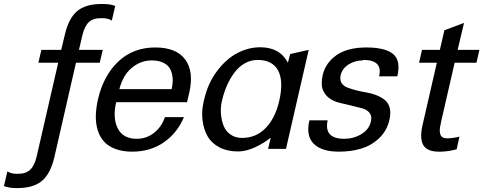

<svg xmlns="http://www.w3.org/2000/svg" viewBox="-84 -752 2442 970"><path d="M243.2 -575.2Q262.7 -659.7 305.7 -695.8Q348.6 -731.9 429.2 -731.9H435.1Q472.2 -731.9 498 -722.2L481 -647.9Q461.9 -660.2 434.1 -660.2H424.8Q385.3 -660.2 364 -639.4Q342.8 -618.7 332 -573.2L314.9 -500H435.1L419.9 -435.1H299.8L190.9 41Q171.4 125.5 127.9 161.9Q84.5 198.2 3.9 198.2H-2Q-37.1 198.2 -64 188L-46.9 113.8Q-27.8 126 -1 126H7.8Q47.4 126 68.8 105.2Q90.3 84.5 101.1 39.1L210 -435.1H109.9L125 -500H225.1Z M502.9 -235.8Q484.4 -155.8 511 -103.3Q537.6 -50.8 606.9 -50.8Q656.7 -50.8 695.1 -81.5Q733.4 -112.3 749 -160.2H845.2Q811.5 -79.6 743.4 -32.7Q675.3 14.2 584 14.2Q535.6 14.2 499.5 0.7Q463.4 -12.7 441.9 -36.4Q420.4 -60.1 409.9 -93.5Q399.4 -127 400.1 -166.3Q400.9 -205.6 411.1 -251Q439 -370.6 513.9 -441.4Q588.9 -512.2 700.2 -512.2Q807.6 -512.2 852.1 -450.9Q896.5 -389.6 872.1 -283.2L860.8 -235.8ZM783.2 -301.8Q787.6 -321.3 788.6 -340.1Q789.6 -358.9 784.9 -378.7Q780.3 -398.4 769.3 -413.1Q758.3 -427.7 736.1 -437.3Q713.9 -446.8 683.1 -446.8Q627 -446.8 582 -409.4Q537.1 -372.1 519 -301.8Z M1038.6 -248Q1029.3 -211.9 1032.2 -177.2Q1035.2 -142.6 1046.1 -115.5Q1057.1 -88.4 1081.3 -71.8Q1105.5 -55.2 1138.7 -55.2Q1210 -55.2 1258.3 -105.2Q1306.6 -155.3 1326.7 -242.2Q1349.6 -342.3 1321 -395.8Q1292.5 -449.2 1217.8 -449.2Q1182.6 -449.2 1152.3 -431.9Q1122.1 -414.6 1100.1 -385Q1078.1 -355.5 1063 -321Q1047.9 -286.6 1038.6 -248ZM1360.8 0H1270.5L1283.7 -57.1Q1253.9 -31.2 1206.8 -9Q1159.7 13.2 1118.7 13.2Q1064.9 13.2 1025.1 -7.3Q985.4 -27.8 965.1 -63Q944.8 -98.1 939 -145.5Q933.1 -192.9 946.8 -247.1Q965.8 -330.6 1012 -392.3Q1058.1 -454.1 1114.5 -483.6Q1170.9 -513.2 1230.5 -513.2Q1329.6 -513.2 1370.6 -435.1L1381.8 -479L1475.6 -500Z M1752 -449.2 1748 -446.8Q1710 -446.8 1677.7 -426.8Q1645.5 -406.7 1637.2 -373Q1631.8 -349.6 1641.1 -333.7Q1650.4 -317.9 1669.7 -310.3Q1689 -302.7 1714.1 -296.1Q1739.3 -289.6 1766.1 -285.2Q1793 -280.8 1817.6 -271Q1842.3 -261.2 1860.1 -247.1Q1877.9 -232.9 1884.8 -207.5Q1891.6 -182.1 1883.3 -146Q1870.6 -90.8 1831.3 -53.7Q1792 -16.6 1741 -1.2Q1689.9 14.2 1627.9 14.2Q1542 14.2 1501.5 -25.1Q1460.9 -64.5 1479 -144H1571.3Q1551.3 -50.8 1655.3 -50.8Q1702.1 -50.8 1741.5 -74.2Q1780.8 -97.7 1790 -139.2Q1795.9 -165 1783.2 -181.4Q1770.5 -197.8 1746.1 -204.6Q1721.7 -211.4 1691.2 -218.5Q1660.6 -225.6 1631.1 -232.7Q1601.6 -239.7 1578.6 -256.8Q1555.7 -273.9 1546.1 -300.5Q1536.6 -327.1 1546.4 -373Q1561 -435.1 1616.5 -473.6Q1671.9 -512.2 1767.1 -512.2Q1861.3 -512.2 1901.6 -479.5Q1941.9 -446.8 1923.3 -366.2H1831.1Q1851.1 -449.2 1752 -449.2Z M2143.1 -130.9V-127.9Q2133.8 -94.2 2140.4 -73.7Q2147 -53.2 2173.8 -53.2H2180.2Q2211.4 -54.7 2237.3 -62L2223.1 2Q2187 12.7 2145 14.2H2133.3Q2070.8 14.2 2052.7 -22.2Q2034.7 -58.6 2053.2 -130.9L2123 -435.1H2033.2L2047.9 -500H2138.2L2161.1 -599.1L2260.3 -636.2L2228 -500H2337.9L2323.2 -435.1H2212.9Z"/></svg>

Font: Perun
Style: Italic
Weight: 400
Italic angle: -12°
Foundry: Stefan Peev, Context Ltd
Version: Version 001.000